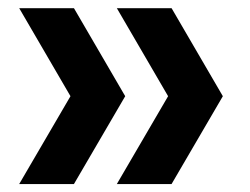

<svg xmlns="http://www.w3.org/2000/svg" viewBox="-20 -518 612 470"><path d="M27 -67.5 152.5 -282.5 27 -498H161L286.5 -282.5L161 -67.5ZM266 -67.5 391.5 -282.5 266 -498H400L525.5 -282.5L400 -67.5Z"/></svg>

Font: Encode Sans SemiBold
Style: Regular
Weight: 600
Designer: Multiple Designers
Foundry: Impallari Type
Version: Version 2.000